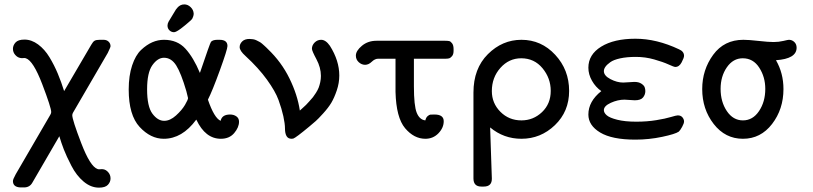

<svg xmlns="http://www.w3.org/2000/svg" viewBox="-20 -630 3714 877"><path d="M39.1 196.8Q39.1 189 51.8 166L210 -106Q213.9 -112.8 213.9 -118.2Q213.9 -138.2 172.9 -245.6Q131.8 -353 98.1 -363.8Q94.2 -365.7 86.2 -364.7Q78.1 -363.8 73.2 -365.2Q60.1 -367.2 49.6 -379.2Q39.1 -391.1 39.1 -407Q39.1 -422.9 51 -436Q63 -449.2 91.8 -449.2Q124 -449.2 154.1 -427Q184.1 -404.8 206.1 -368.4Q228 -332 243.9 -293.9Q259.8 -255.9 272.9 -213.9L397 -425.8Q404.8 -439.9 412.4 -444.1Q419.9 -448.2 435.1 -448.2H453.1Q467.3 -448.2 476.1 -439.7Q484.9 -431.2 484.9 -418.9Q484.9 -414.1 472.2 -388.2L314 -116.2Q310.1 -109.4 310.1 -104Q310.1 -83 351.1 23.9Q392.1 130.9 425.8 142.1Q429.7 144 437.7 143.1Q445.8 142.1 451.2 143.1Q464.4 145 474.6 157Q484.9 168.9 484.9 185.1Q484.9 201.2 472.9 214.1Q460.9 227.1 432.1 227.1Q395 227.1 362.1 199.5Q329.1 171.9 306.2 127.4Q283.2 83 271.5 52.5Q259.8 22 251 -7.8L127.9 204.1Q115.7 226.1 89.8 226.1H73.2Q39.1 224.6 39.1 196.8Z M567.9 -221.2Q567.9 -284.2 583.5 -331.1Q599.1 -377.9 624.5 -401.9Q649.9 -425.8 675.8 -437Q701.7 -448.2 729 -448.2Q790 -448.2 826.9 -407.7Q863.8 -367.2 893.1 -296.9Q939.9 -435.1 943.8 -439Q951.7 -447.8 971.7 -448.2H982.9Q1019 -448.2 1019 -419.9Q1019 -404.8 984.4 -309.3Q949.7 -213.9 929.7 -174.8Q958.5 -90.8 987.8 -78.1Q993.7 -106.9 1030.8 -106.9Q1047.9 -106.9 1059.8 -98.4Q1071.8 -89.8 1071.8 -74.2Q1071.8 -48.3 1049.8 -22.2Q1027.8 3.9 988.8 3.9Q918 3.9 877 -83H876Q812 3.9 728 3.9Q668 3.9 617.9 -50Q567.9 -104 567.9 -221.2ZM651.9 -222.2Q651.9 -143.1 676.3 -110.6Q700.7 -78.1 730 -78.1Q756.8 -78.1 783.9 -102.5Q811 -127 825 -150.9Q838.9 -174.8 838.9 -182.1Q838.9 -184.1 831.1 -213.9Q807.1 -295.9 784.9 -331.1Q762.7 -366.2 729 -366.2Q700.2 -366.2 676 -332.3Q651.9 -298.3 651.9 -222.2ZM745.1 -513.2Q745.1 -522 750 -531Q754.9 -540 777.8 -577.1L779.8 -580.1Q781.7 -584 782.7 -585.4Q783.7 -586.9 786.9 -590.6Q790 -594.2 792 -596.7Q793.9 -599.1 797.4 -601.6Q800.8 -604 804.4 -606Q808.1 -607.9 812.5 -608.9Q816.9 -609.9 821.8 -609.9Q837.9 -609.9 850.8 -597.4Q863.8 -585 864.7 -567.9Q864.7 -562 862.8 -555.9Q860.8 -549.8 858.9 -545.9Q856.9 -542 850.3 -535.9Q843.8 -529.8 839.4 -526.4Q835 -522.9 824 -513.4Q813 -503.9 805.7 -499Q783.7 -482.9 774.9 -482.9Q762.7 -482.9 753.9 -491.5Q745.1 -500 745.1 -513.2Z M1074.7 -415Q1074.7 -429.2 1086.2 -440.7Q1097.7 -452.1 1119.6 -452.1Q1127.4 -452.1 1136.2 -450.7Q1145 -449.2 1151.9 -445.6Q1158.7 -441.9 1164.8 -439Q1170.9 -436 1177.2 -430.4Q1183.6 -424.8 1186.8 -421.9Q1189.9 -418.9 1196.3 -413.1Q1202.6 -407.2 1203.6 -405.8Q1265.6 -346.7 1302.2 -271.7Q1338.9 -196.8 1349.6 -125Q1350.6 -126 1362.3 -136.5Q1374 -147 1377.9 -150.9Q1381.8 -154.8 1392.8 -167Q1403.8 -179.2 1409.4 -186Q1415 -192.9 1423.3 -206.1Q1431.6 -219.2 1435.8 -230.2Q1439.9 -241.2 1442.9 -255.1Q1445.8 -269 1445.8 -283.2Q1445.8 -321.3 1425.3 -359.6Q1404.8 -397.9 1404.8 -407.2Q1404.8 -423.3 1417.2 -435.8Q1429.7 -448.2 1446.8 -448.2Q1467.8 -448.2 1486.8 -420.9Q1529.8 -353 1529.8 -285.2Q1529.8 -251 1518.3 -217Q1506.8 -183.1 1493.4 -160.6Q1480 -138.2 1456.3 -112.1Q1432.6 -85.9 1422.1 -76.9Q1411.6 -67.9 1392.6 -51.8Q1331.5 -1 1319.8 2.9Q1315.9 3.9 1312 3.9Q1295.9 3.9 1288.8 -8.5Q1281.7 -21 1281.7 -43Q1281.7 -64.9 1274.2 -99.4Q1266.6 -133.8 1252.2 -173.3Q1237.8 -212.9 1199.2 -266.4Q1160.6 -319.8 1101.6 -374Q1074.7 -397.9 1074.7 -415Z M1605.5 -376Q1605.5 -397.9 1633.1 -420.9Q1660.6 -443.8 1699.7 -443.8H2013.7Q2024.9 -443.8 2031.7 -442.4Q2038.6 -440.9 2045.2 -431.9Q2051.8 -422.9 2051.8 -405.8V-397.9Q2051.8 -381.8 2044.7 -373.5Q2037.6 -365.2 2031.2 -363.5Q2024.9 -361.8 2015.6 -361.8H1870.6V-235.8Q1870.6 -147 1883.5 -115Q1896.5 -83 1922.9 -80.1Q1925.8 -93.3 1933.3 -99.6Q1940.9 -106 1945.8 -106.4Q1950.7 -106.9 1962.9 -106.9H1964.8Q2006.8 -106.9 2006.8 -76.2Q2006.8 -46.4 1982.7 -21.2Q1958.5 3.9 1922.9 3.9Q1871.1 3.9 1830.3 -44.4Q1789.6 -92.8 1786.6 -210V-361.8H1707.5Q1692.4 -361.8 1678 -347.9Q1663.6 -334 1647.7 -334Q1631.8 -334 1618.7 -345.9Q1605.5 -357.9 1605.5 -376Z M2142.6 185.1V-207Q2142.6 -316.9 2208.5 -382.6Q2274.4 -448.2 2361.8 -448.2Q2452.6 -448.2 2516.1 -379.6Q2579.6 -311 2579.6 -214.8Q2579.6 -120.6 2514.6 -58.3Q2449.7 3.9 2361.8 3.9Q2280.8 3.9 2218.8 -47.9L2226.6 185.1Q2227.5 222.2 2189.5 222.2H2178.7Q2142.6 222.2 2142.6 185.1ZM2226.6 -213.9Q2226.6 -158.7 2265.6 -119.4Q2304.7 -80.1 2361.8 -80.1Q2416 -80.1 2455.8 -117.9Q2495.6 -155.8 2495.6 -214.8Q2495.6 -272.9 2458 -318.4Q2420.4 -363.8 2360.8 -363.8Q2304.7 -363.8 2265.6 -319.8Q2226.6 -275.9 2226.6 -213.9Z M2667.5 -106.9Q2667.5 -167 2726.6 -213.9Q2700.7 -231.9 2684.1 -261Q2667.5 -290 2667.5 -320.8Q2667.5 -380.9 2726.1 -417Q2784.7 -453.1 2882.3 -453.1Q2979.5 -453.1 3081.5 -404.8Q3104.5 -395 3104.5 -375Q3104.5 -366.2 3093.5 -345.2Q3082.5 -324.2 3064.5 -324.2Q3058.6 -324.2 3033.4 -335.7Q3008.3 -347.2 2968 -358.6Q2927.7 -370.1 2884.3 -370.1Q2843.3 -370.1 2813 -363.5Q2782.7 -356.9 2767.6 -345.9Q2752.4 -335 2745.4 -325Q2738.3 -314.9 2738.3 -305.2Q2738.3 -284.2 2768.3 -268.6Q2798.3 -252.9 2826.7 -252.9Q2835.4 -252.9 2852.5 -254.4Q2869.6 -255.9 2877.4 -255.9Q2897.5 -255.9 2909.4 -248Q2921.4 -240.2 2924.6 -231.7Q2927.7 -223.1 2927.7 -213.9Q2927.7 -197.8 2917.2 -184.8Q2906.7 -171.9 2879.4 -171.9Q2872.6 -171.9 2856.9 -173.3Q2841.3 -174.8 2832.5 -174.8Q2801.8 -174.8 2770 -160.4Q2738.3 -146 2738.3 -127Q2738.3 -114.7 2751.5 -103.3Q2764.6 -91.8 2799.6 -83Q2834.5 -74.2 2885.7 -74.2H2887.7Q2935.5 -74.2 2977.5 -81.1Q3019.5 -87.9 3044.4 -95.5Q3069.3 -103 3075.7 -103Q3089.8 -103 3097.2 -94Q3104.5 -85 3104.5 -75.2Q3104.5 -66.4 3095.9 -50.8Q3087.4 -35.2 3080.6 -28.8Q3064.5 -17.6 3004.4 -4.9Q2944.3 7.8 2882.3 7.8Q2775.4 7.8 2721.4 -24.7Q2667.5 -57.1 2667.5 -106.9Z M3187.5 -223.1Q3187.5 -311 3237.5 -379.6Q3287.6 -448.2 3375.5 -448.2Q3399.4 -448.2 3444.8 -443.1Q3490.2 -438 3513.2 -438Q3537.1 -438 3558.3 -443.1Q3579.6 -448.2 3583.5 -448.2Q3597.7 -448.2 3608.2 -438.2Q3618.7 -428.2 3618.7 -412.1Q3618.7 -361.3 3524.4 -355Q3558.6 -295.9 3558.6 -223.1Q3558.6 -131.3 3506.6 -63.7Q3454.6 3.9 3373.5 3.9Q3292.5 3.9 3240 -63.7Q3187.5 -131.3 3187.5 -223.1ZM3271.5 -224.1Q3271.5 -165 3300 -122.6Q3328.6 -80.1 3373.5 -80.1Q3418.5 -80.1 3447 -122.6Q3475.6 -165 3475.6 -224.1Q3475.6 -278.3 3448 -321Q3420.4 -363.8 3372.6 -363.8Q3328.6 -363.8 3300 -322.5Q3271.5 -281.2 3271.5 -224.1Z"/></svg>

Font: CMU Typewriter Text
Style: Bold
Weight: 700
Version: Version 0.7.0